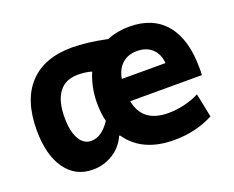

<svg xmlns="http://www.w3.org/2000/svg" viewBox="-93 -685 1043 856"><g transform="rotate(-20 428.5 -257.0)"><path d="M217 15Q134 15 87 -52Q40 -119 40 -236Q40 -378 110.5 -453.5Q181 -529 313 -529Q348 -529 389.5 -524Q431 -519 479 -509Q527 -529 585 -529Q697 -529 757 -457Q817 -385 817 -249Q817 -240 817 -231.5Q817 -223 816 -215H476Q496 -107 619 -107Q657 -107 696.5 -116.5Q736 -126 766 -142L789 -29Q706 15 602 15Q451 15 381 -87H377Q355 -38 311.5 -11.5Q268 15 217 15ZM475 -321H682Q679 -364 652 -389.5Q625 -415 580 -415Q537 -415 509.5 -390Q482 -365 475 -321ZM254 -108Q303 -108 344 -170Q334 -207 334 -257Q334 -297 341.5 -332Q349 -367 362 -397Q347 -402 329 -404Q311 -406 297 -406Q237 -406 206.5 -365Q176 -324 176 -246Q176 -182 196.5 -145Q217 -108 254 -108Z"/></g></svg>

Font: Secular One
Style: Regular
Weight: 400
Designer: Michal Sahar
Foundry: Hagilda
Version: Version 1.002; ttfautohint (v1.8.4.7-5d5b);gftools[0.9.29]